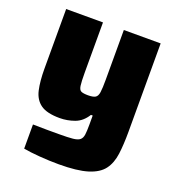

<svg xmlns="http://www.w3.org/2000/svg" viewBox="-130 -615 851 926"><g transform="rotate(20 295.0 -152.0)"><path d="M274 206Q226 206 175 202Q124 198 92 192V68Q131 69 164 69Q197 69 227 69Q272 69 296.5 66.5Q321 64 332 55Q343 46 345.5 27.5Q348 9 348 -24V-71H339Q315 -32 278 -18.5Q241 -5 202 -5Q136 -5 104 -28Q72 -51 62 -95.5Q52 -140 52 -204V-510H241V-253Q241 -206 244 -185.5Q247 -165 258 -160Q269 -155 293 -155Q319 -155 330.5 -162Q342 -169 345 -190Q348 -211 348 -255V-510H537V-56Q537 9 530.5 58.5Q524 108 499.5 140.5Q475 173 421.5 189.5Q368 206 274 206Z"/></g></svg>

Font: Saira ExtraBold
Style: Regular
Weight: 800
Designer: Hector Gatti with collaboration of the Omnibus-Type team
Foundry: Omnibus-Type
Version: Version 1.100; ttfautohint (v1.8.3)